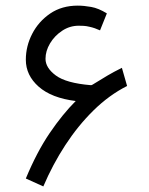

<svg xmlns="http://www.w3.org/2000/svg" viewBox="-20 -650 533 686"><path d="M434.1 -342.8Q370.1 -310.5 314.5 -255.9Q258.8 -201.2 213.4 -131.6Q168 -62 134.8 16.1L72.3 -12.2Q111.8 -107.4 157.7 -174.8Q203.6 -242.2 250.5 -289.1Q164.1 -299.8 118.2 -340.3Q72.3 -380.9 72.3 -436.5Q72.3 -484.9 95 -529.1Q117.7 -573.2 159.2 -601.6Q200.7 -629.9 257.8 -629.9Q279.8 -629.9 305.9 -625.2Q332 -620.6 361.8 -602.1L337.4 -541.5Q318.4 -550.3 300.3 -554.2Q288.6 -557.1 279.1 -557.6Q269.5 -558.1 261.2 -558.1Q229 -558.1 201.9 -540Q174.8 -522 158.7 -494.9Q142.6 -467.8 142.6 -439.9Q142.6 -407.7 179.4 -380.4Q216.3 -353 304.2 -345.7Q307.6 -345.2 311.5 -348.1Q343.3 -367.7 363.8 -379.9Q384.3 -392.1 415.5 -407.7Z"/></svg>

Font: Vazir Light FD-WOL-UI
Style: Light-FD-WOL-UI
Weight: 300
Designer: Saber Rastikerdar
Foundry: Saber Rastikerdar
Version: Version 30.0.0